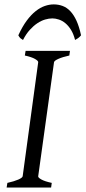

<svg xmlns="http://www.w3.org/2000/svg" viewBox="-20 -844 385 864"><path d="M292 -594.2Q261.2 -587.4 242.7 -579.1Q224.1 -570.8 223.1 -564L151.9 -50.8Q150.9 -44.9 166 -36.4Q181.2 -27.8 212.9 -21L210 0H9.8L13.2 -21Q43.9 -27.8 62.3 -35.9Q80.6 -43.9 82 -50.8L151.9 -564Q152.8 -569.8 137.7 -578.6Q122.6 -587.4 91.8 -594.2L95.2 -615.2H294.9ZM62.5 -685.1Q80.6 -724.6 100.3 -751.2Q120.1 -777.8 140.6 -793.9Q161.1 -810.1 181.6 -817.1Q202.1 -824.2 221.7 -824.2Q243.2 -824.2 262 -817.1Q280.8 -810.1 296.4 -793.7Q312 -777.3 324.2 -750.7Q336.4 -724.1 344.7 -685.1Q337.9 -676.8 331.5 -672.4Q325.2 -668 317.9 -664.1Q311 -690.9 299.6 -709.5Q288.1 -728 274.2 -739.5Q260.3 -751 244.9 -756.1Q229.5 -761.2 215.8 -761.2Q200.2 -761.2 182.9 -756.1Q165.5 -751 148.2 -739.5Q130.9 -728 114 -709.5Q97.2 -690.9 83.5 -664.1Q76.7 -668 72 -671.9Q67.4 -675.8 62.5 -685.1Z"/></svg>

Font: Gentium Plus Phon
Style: Italic
Weight: 400
Italic angle: -8°
Designer: J. Victor Gaultney, Annie Olsen, Iska Routamaa, Becca Hirsbrunner
Foundry: SIL International
Version: Version 5.000